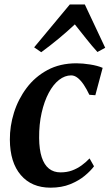

<svg xmlns="http://www.w3.org/2000/svg" viewBox="-20 -836 494 866"><path d="M208 10.5Q122.5 10.5 73.8 -46.5Q25 -103.5 24.5 -206Q24 -267 43 -327.8Q62 -388.5 99.8 -439Q137.5 -489.5 194 -520Q250.5 -550.5 324.5 -550.5Q353 -550.5 386.2 -545.2Q419.5 -540 443 -530L410 -406.5L383 -408.5Q371 -434 357.8 -453.8Q344.5 -473.5 330.2 -484.8Q316 -496 301 -496Q272.5 -496 246.2 -475.5Q220 -455 199.8 -417Q179.5 -379 167.8 -327.2Q156 -275.5 156.5 -213.5Q157 -161 168.2 -126.8Q179.5 -92.5 200.8 -75.5Q222 -58.5 253 -58.5Q281.5 -58.5 304.8 -67Q328 -75.5 347.8 -89.8Q367.5 -104 384 -121.5L404 -86Q389.5 -66 362.5 -43.5Q335.5 -21 296.8 -5.2Q258 10.5 208 10.5ZM166 -600.5 134 -622.5 295 -816H362.5L454.5 -620.5L419.5 -601.5Q393.5 -630 368.5 -661.8Q343.5 -693.5 317.5 -726Q283.5 -694 245.2 -662.2Q207 -630.5 166 -600.5Z"/></svg>

Font: Merriweather 60pt SemiBold
Style: Italic
Weight: 600
Italic angle: -7.8°
Version: Version 2.101